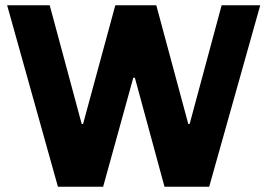

<svg xmlns="http://www.w3.org/2000/svg" viewBox="-20 -706 1012 726"><path d="M7 -686H168L289 -237H294L416 -686H571L692 -237H697L818 -686H964L771 0H602L490 -412H484L370 0H199Z"/></svg>

Font: Chivo
Style: Bold
Weight: 700
Designer: Hector Gatti
Foundry: Omnibus-Type
Version: Version 1.007;PS 001.007;hotconv 1.0.88;makeotf.lib2.5.64775